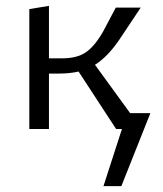

<svg xmlns="http://www.w3.org/2000/svg" viewBox="-20 -440 557 655"><path d="M493 -54 394 195H333L396 0H376L248 -196Q219 -189 180 -189H147V0H80V-409L147 -420V-241H192Q242 -241 272 -261Q302 -281 331 -331L375 -414H460L386 -303Q346 -245 304 -219L424 -54Z"/></svg>

Font: Ysabeau Infant
Style: Regular
Weight: 400
Designer: Christian Thalmann (Catharsis Fonts)
Version: Version 0.003